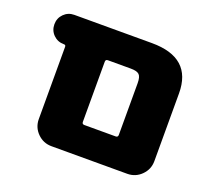

<svg xmlns="http://www.w3.org/2000/svg" viewBox="-96 -669 847 770"><g transform="rotate(20 327.5 -284.0)"><path d="M270.5 -20.5H192.4Q157.2 -20.5 132.3 -45.4Q107.4 -70.3 107.4 -105.5V-414.1Q107.4 -421.9 99.6 -421.9H98.6Q72.3 -421.9 54.2 -439.9Q36.1 -458 36.1 -484.4Q36.1 -510.7 54.2 -528.8Q72.3 -546.9 98.6 -546.9H429.7Q600.6 -546.9 600.6 -394.5V-105.5Q600.6 -70.3 575.7 -45.4Q550.8 -20.5 515.6 -20.5ZM430.7 -376Q430.7 -403.3 420.9 -412.6Q411.1 -421.9 384.8 -421.9H287.1Q277.3 -421.9 277.3 -412.1V-155.3Q277.3 -145.5 287.1 -145.5H420.9Q430.7 -145.5 430.7 -155.3Z"/></g></svg>

Font: Gen Jyuu GothicX Heavy
Style: Bold
Weight: 900
Designer: [Source Han Sans]
Ryoko NISHIZUKA  (kana & ideographs); Paul D. Hunt (Latin, Greek & Cyrillic); Wenlong ZHANG  (bopomofo
Version: Version 1.002.20150607